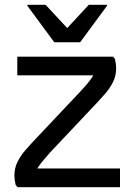

<svg xmlns="http://www.w3.org/2000/svg" viewBox="-20 -780 560 800"><path d="M53 0 45 -10Q40 -33 40 -48Q40 -80 53.5 -106.5Q67 -133 85 -153.5Q103 -174 116 -188L316 -400Q328 -413 341.5 -428.5Q355 -444 364 -458.5Q373 -473 371 -482L406 -466H52V-544H451L459 -534Q464 -511 464 -496Q464 -464 450.5 -437.5Q437 -411 419 -390.5Q401 -370 388 -356L188 -144Q177 -131 163.5 -115.5Q150 -100 140.5 -86Q131 -72 131 -62L97 -78H480V0ZM206 -604 94 -756V-760H170L260 -663L350 -760H426V-756L314 -604Z"/></svg>

Font: Kufam
Style: Regular
Weight: 400
Designer: Wael Morcos, Artur Schmal
Foundry: Original Type
Version: Version 1.301; ttfautohint (v1.8.3)